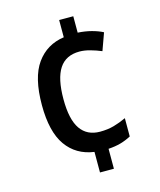

<svg xmlns="http://www.w3.org/2000/svg" viewBox="-111 -804 744 893"><g transform="rotate(-15 261.5 -357.0)"><path d="M327 -645Q362 -643 392.5 -635Q423 -627 446 -615L416 -532Q390 -543 362.5 -550.5Q335 -558 312 -558Q246 -558 214.5 -510Q183 -462 183 -363Q183 -265 215 -219Q247 -173 309 -173Q346 -173 376 -181.5Q406 -190 436 -204V-116Q412 -103 385.5 -95.5Q359 -88 326 -86V10H259V-89Q173 -101 126 -167.5Q79 -234 79 -362Q79 -495 127 -562Q175 -629 259 -641V-724H327Z"/></g></svg>

Font: Noto Sans Gurmukhi UI SemiCondensed Medium
Style: Regular
Weight: 500
Width: 4
Designer: Jelle Bosma - Monotype Design Team
Foundry: Monotype Imaging Inc.
Version: Version 2.004; ttfautohint (v1.8.4.7-5d5b)